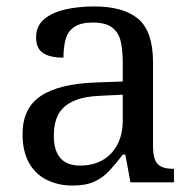

<svg xmlns="http://www.w3.org/2000/svg" viewBox="-20 -566 603 596"><path d="M205 10Q161 10 125.5 -7.5Q90 -25 70 -60.5Q50 -96 50 -150Q50 -230 106.5 -268Q163 -306 278 -310L361 -313V-373Q361 -409 355 -436.5Q349 -464 329 -480Q309 -496 268 -496Q230 -496 210 -482Q190 -468 183.5 -443.5Q177 -419 177 -387Q135 -387 113.5 -401.5Q92 -416 92 -450Q92 -485 116.5 -506Q141 -527 182 -536.5Q223 -546 272 -546Q364 -546 409.5 -507Q455 -468 455 -373V-114Q455 -86 461 -70.5Q467 -55 481 -48.5Q495 -42 517 -42H520V0H385L369 -86H361Q340 -58 320 -36.5Q300 -15 273.5 -2.5Q247 10 205 10ZM228 -52Q269 -52 298.5 -69Q328 -86 344.5 -117.5Q361 -149 361 -191V-272L297 -269Q240 -267 207.5 -252Q175 -237 161 -210.5Q147 -184 147 -145Q147 -114 156 -93.5Q165 -73 183 -62.5Q201 -52 228 -52Z"/></svg>

Font: Noto Serif Bengali
Style: Regular
Weight: 400
Designer: Juan Bruce, Universal Thirst, Indian Type Foundry and the Monotype Design Team.
Foundry: Monotype Imaging Inc.
Version: Version 2.003